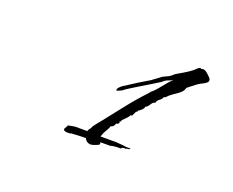

<svg xmlns="http://www.w3.org/2000/svg" viewBox="-50 -584 426 351"><g transform="rotate(20 163.0 -409.0)"><path d="M144 -310Q139 -312 137 -317H129L109 -316Q108 -315 102 -315Q93 -315 94 -320Q99 -328 97.5 -327.5Q96 -327 100 -328L111 -330H135L136 -333L139 -337Q141 -342 144.5 -346Q148 -350 151 -354Q167 -374 183 -394.5Q199 -415 217 -434Q217 -434 217.5 -435Q218 -436 219 -436V-437Q224 -440 234 -452.5Q244 -465 251 -472Q247 -469 242 -467.5Q237 -466 232 -461Q229 -459 215 -450.5Q201 -442 187 -433.5Q173 -425 170 -422Q162 -418 160 -418Q159 -418 159 -419Q159 -423 167 -429L192 -445L212 -457L227 -468Q229 -470 232.5 -471.5Q236 -473 240 -475Q244 -477 247 -480Q250 -483 254 -485Q277 -498 283 -504.5Q289 -511 292 -508Q296 -510 301 -507Q304 -505 310 -499Q316 -493 310 -488Q306 -485 301.5 -483Q297 -481 292 -477Q289 -475 285.5 -472Q282 -469 278 -466Q277 -459 267.5 -452.5Q258 -446 253 -442Q252 -441 251 -440Q250 -439 248 -437L245 -436Q244 -432 239.5 -429Q235 -426 234 -421Q230 -421 226.5 -415Q223 -409 219 -408Q220 -406 215.5 -401.5Q211 -397 209 -397Q209 -397 209 -395.5Q209 -394 207 -394Q206 -393 204 -388L203 -387V-385L199 -384Q199 -382 194 -377Q189 -372 187 -370V-367Q186 -367 186 -367.5Q186 -368 184 -367Q186 -366 184.5 -363.5Q183 -361 180 -361Q177 -353 172 -353Q171 -349 168.5 -345Q166 -341 164 -337Q163 -335 162.5 -333Q162 -331 161 -329H192L204 -328L212 -327H220Q220 -327 219.5 -326Q219 -325 218 -325H217Q216 -325 214.5 -324.5Q213 -324 212 -324V-323Q211 -323 211 -323.5Q211 -324 210 -324L205 -323Q204 -323 204 -321H196Q196 -321 190.5 -320.5Q185 -320 184 -319H164Q166 -317 164 -314Q160 -312 154 -310Q148 -308 144 -310Z"/></g></svg>

Font: Cherish
Style: Regular
Weight: 400
Designer: Robert E. Leuschke
Foundry: Robert E. Leuschke
Version: Version 1.005